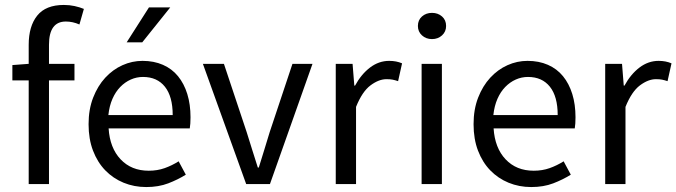

<svg xmlns="http://www.w3.org/2000/svg" viewBox="-20 -744 2734 776"><path d="M301 -645Q274 -657 246 -657Q178 -657 178 -563V-486H281V-419H178V0H96V-419H30V-481L96 -486V-563Q96 -638 130.5 -681Q165 -724 238 -724Q261 -724 281.5 -719.5Q302 -715 319 -708Z M338 -242Q338 -302 356.5 -349.5Q375 -397 405.5 -430Q436 -463 475 -480.5Q514 -498 556 -498Q602 -498 638.5 -482Q675 -466 699.5 -436Q724 -406 737 -364Q750 -322 750 -270Q750 -243 747 -225H419Q424 -146 467.5 -100Q511 -54 581 -54Q616 -54 645.5 -64.5Q675 -75 702 -92L731 -38Q699 -18 660 -3Q621 12 571 12Q522 12 479.5 -5.5Q437 -23 405.5 -55.5Q374 -88 356 -135Q338 -182 338 -242ZM678 -279Q678 -354 646.5 -393.5Q615 -433 558 -433Q532 -433 508.5 -422.5Q485 -412 466 -392.5Q447 -373 434.5 -344.5Q422 -316 418 -279ZM555 -573H492L582 -714H668Z M800 -486H885L977 -210Q988 -174 999.5 -138Q1011 -102 1022 -67H1026Q1037 -102 1048 -138Q1059 -174 1070 -210L1162 -486H1243L1071 0H975Z M1337 -486H1405L1412 -398H1415Q1440 -444 1475.5 -471Q1511 -498 1553 -498Q1582 -498 1605 -488L1589 -416Q1577 -420 1567 -422Q1557 -424 1542 -424Q1511 -424 1477.5 -399Q1444 -374 1419 -312V0H1337Z M1726 -586Q1702 -586 1685.5 -601Q1669 -616 1669 -639Q1669 -663 1685.5 -677.5Q1702 -692 1726 -692Q1750 -692 1766.5 -677.5Q1783 -663 1783 -639Q1783 -616 1766.5 -601Q1750 -586 1726 -586ZM1684 -486H1766V0H1684Z M1894 -242Q1894 -302 1912.5 -349.5Q1931 -397 1961.5 -430Q1992 -463 2031 -480.5Q2070 -498 2112 -498Q2158 -498 2194.5 -482Q2231 -466 2255.5 -436Q2280 -406 2293 -364Q2306 -322 2306 -270Q2306 -243 2303 -225H1975Q1980 -146 2023.5 -100Q2067 -54 2137 -54Q2172 -54 2201.5 -64.5Q2231 -75 2258 -92L2287 -38Q2255 -18 2216 -3Q2177 12 2127 12Q2078 12 2035.5 -5.5Q1993 -23 1961.5 -55.5Q1930 -88 1912 -135Q1894 -182 1894 -242ZM2234 -279Q2234 -354 2202.5 -393.5Q2171 -433 2114 -433Q2088 -433 2064.5 -422.5Q2041 -412 2022 -392.5Q2003 -373 1990.5 -344.5Q1978 -316 1974 -279Z M2426 -486H2494L2501 -398H2504Q2529 -444 2564.5 -471Q2600 -498 2642 -498Q2671 -498 2694 -488L2678 -416Q2666 -420 2656 -422Q2646 -424 2631 -424Q2600 -424 2566.5 -399Q2533 -374 2508 -312V0H2426Z"/></svg>

Font: Myanmar Sanpya
Style: Regular
Weight: 400
Designer: Danh Hong
Foundry: Google Inc.
Version: Version 2.00 November 22, 2015